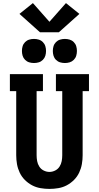

<svg xmlns="http://www.w3.org/2000/svg" viewBox="-20 -1215 640 1243"><path d="M300 8Q271 8 242 3Q213 -2 187.5 -15.5Q162 -29 141 -50Q120 -71 107.5 -97.5Q95 -124 90 -152.5Q85 -181 85 -210V-625H44V-735H258V-625H217V-210Q217 -191 220.5 -172Q224 -153 234.5 -136.5Q245 -120 263 -111Q281 -102 300 -102Q319 -102 337 -111Q355 -120 365.5 -136.5Q376 -153 379.5 -172Q383 -191 383 -210V-625H342V-735H556V-625H515V-210Q515 -181 510 -152.5Q505 -124 492.5 -97.5Q480 -71 459 -50Q438 -29 412.5 -15.5Q387 -2 358 3Q329 8 300 8ZM400 -807Q384 -807 369 -811.5Q354 -816 342.5 -827.5Q331 -839 326.5 -854Q322 -869 322 -885Q322 -901 326.5 -916Q331 -931 342.5 -942.5Q354 -954 369 -958.5Q384 -963 400 -963Q416 -963 431 -958.5Q446 -954 457.5 -942.5Q469 -931 473.5 -916Q478 -901 478 -885Q478 -869 473.5 -854Q469 -839 457.5 -827.5Q446 -816 431 -811.5Q416 -807 400 -807ZM200 -807Q184 -807 169 -811.5Q154 -816 142.5 -827.5Q131 -839 126.5 -854Q122 -869 122 -885Q122 -901 126.5 -916Q131 -931 142.5 -942.5Q154 -954 169 -958.5Q184 -963 200 -963Q216 -963 231 -958.5Q246 -954 257.5 -942.5Q269 -931 273.5 -916Q278 -901 278 -885Q278 -869 273.5 -854Q269 -839 257.5 -827.5Q246 -816 231 -811.5Q216 -807 200 -807ZM239 -1006 220 -1023 106 -1125 193 -1195 300 -1074 407 -1195 494 -1125 361 -1006Z"/></svg>

Font: Iosevka Curly Slab XBdEx
Style: Regular
Weight: 800
Width: 7
Monospace: yes
Designer: Belleve Invis
Foundry: Belleve Invis
Version: Version 11.0.0; ttfautohint (v1.8.3)